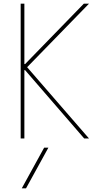

<svg xmlns="http://www.w3.org/2000/svg" viewBox="-20 -750 540 1040"><path d="M121 270H98L219 50H242ZM92 0V-730H112V-403H116L434 -730H462L127 -386L462 0H436L116 -370H112V0Z"/></svg>

Font: M PLUS Code Latin Thin
Style: Regular
Weight: 250
Designer: Coji Morishita
Foundry: UNDERFOREST DESIGN
Version: Version 1.002; ttfautohint (v1.8.3)